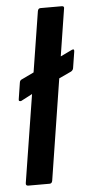

<svg xmlns="http://www.w3.org/2000/svg" viewBox="-51 -714 354 746"><g transform="rotate(-5 126.0 -341.5)"><path d="M30 -330Q26 -329 23 -330.5Q20 -332 21 -337L31 -401Q32 -411 41 -414L244 -511Q254 -515 252 -503L242 -440Q241 -432 233 -427L74 -353ZM29 0Q18 0 20 -11L125 -672Q127 -683 136 -683H219Q230 -683 227 -672L123 -11Q121 0 112 0Z"/></g></svg>

Font: Sofia Sans Condensed
Style: Bold Italic
Weight: 700
Italic angle: -9°
Version: Version 4.100